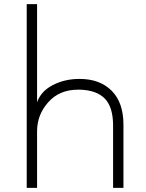

<svg xmlns="http://www.w3.org/2000/svg" viewBox="-20 -907 707 927"><path d="M364 -526Q462 -526 519 -469Q576 -412 576 -305V0H526V-301Q526 -389 487 -430Q448 -471 368 -474Q362 -474 356 -474Q267 -474 213 -413.5Q159 -353 159 -273V0H109V-887H159V-413Q177 -466 234.5 -496Q292 -526 364 -526Z"/></svg>

Font: Hilab Light
Style: Regular
Weight: 300
Designer: Cristianderson Lima
Foundry: Cristianderson
Version: Version 1.0